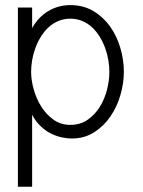

<svg xmlns="http://www.w3.org/2000/svg" viewBox="-20 -523 551 738"><path d="M48.8 194.8V-494.1H103.5V-415Q127 -457.5 165.8 -480.5Q204.6 -503.4 250 -503.4Q300.8 -503.4 339.4 -480.2Q377.9 -457 403.8 -420.2Q429.7 -383.3 442.9 -337.6Q456.1 -292 456.1 -246.6Q456.1 -203.6 443.1 -158.4Q430.2 -113.3 404.8 -75.9Q379.4 -38.6 342 -14.6Q304.7 9.3 256.3 9.3Q236.8 9.3 215.8 4.6Q194.8 0 174.3 -10.5Q153.8 -21 135.5 -38.6Q117.2 -56.2 103.5 -82V194.8ZM400.4 -246.6Q400.4 -268.1 396.5 -291.7Q392.6 -315.4 384.3 -338.1Q376 -360.8 363.5 -381.3Q351.1 -401.9 334.5 -417.5Q317.9 -433.1 296.6 -442.1Q275.4 -451.2 250 -451.2Q224.6 -451.2 203.4 -441.9Q182.1 -432.6 165.5 -417Q148.9 -401.4 136.5 -380.9Q124 -360.4 115.7 -337.6Q107.4 -314.9 103.5 -291.5Q99.6 -268.1 99.6 -246.6Q99.6 -215.8 109.4 -180.2Q119.1 -144.5 138.2 -114Q157.2 -83.5 185.3 -63.2Q213.4 -43 250 -43Q288.6 -43 316.9 -62.7Q345.2 -82.5 363.8 -112.5Q382.3 -142.6 391.4 -178.5Q400.4 -214.4 400.4 -246.6Z"/></svg>

Font: SaysetthaMai
Style: Regular
Weight: 400
Designer: John M. Durdin
Foundry: Lao Script for Windows
Version: Version 1.101